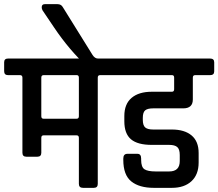

<svg xmlns="http://www.w3.org/2000/svg" viewBox="-44 -905 1052 925"><path d="M336 -345V-531Q336 -542 327 -543H166Q155 -543 155 -531V-345Q155 -333 166 -333H325Q336 -333 336 -345ZM325 -253H166Q155 -253 155 -241V-169Q155 -150 136 -150H83Q64 -150 64 -169V-531Q64 -542 54 -543H-5Q-24 -543 -24 -562V-605Q-24 -623 -5 -623H504Q523 -623 523 -605V-562Q523 -543 504 -543H438Q427 -543 427 -531V-19Q427 0 408 0H356Q336 0 336 -19V-241Q336 -253 325 -253Z M428 -623H433V-585H375Q289 -665 217 -772L161 -855Q157 -862 157 -870Q157 -885 172 -885H233Q251 -885 259 -870L402 -640Q413 -623 428 -623Z M494 -623H968Q988 -623 988 -605V-561Q988 -543 968 -543H896Q885 -543 885 -531V-426Q885 -383 839 -383H694Q667 -383 655.5 -373.5Q644 -364 644 -337V-328Q644 -301 655.5 -291Q667 -281 694 -281H784Q845 -281 879 -252.5Q913 -224 913 -168V-122Q913 -64 878.5 -32Q844 0 784 0H697Q627 0 588.5 -31Q550 -62 550 -135V-141Q550 -164 570 -164H618Q636 -164 636 -141V-135Q636 -100 652 -89.5Q668 -79 706 -79H771Q822 -79 822 -129V-158Q822 -186 810 -196.5Q798 -207 771 -207H687Q619 -207 587 -234Q555 -261 555 -321V-346Q555 -404 590 -433.5Q625 -463 687 -463H784Q795 -463 795 -475V-531Q795 -543 785 -543H494Q475 -543 475 -561V-605Q475 -623 494 -623Z"/></svg>

Font: Rajdhani SemiBold
Style: Regular
Weight: 600
Designer: Satya Rajpurohit, Jyotish Sonowal
Foundry: Indian Type Foundry
Version: Version 1.201 February 1, 2022